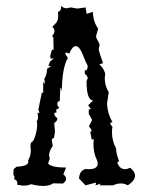

<svg xmlns="http://www.w3.org/2000/svg" viewBox="-20 -612 484 638"><path d="M183.6 -592.3Q190.9 -584.5 201.7 -584.5L215.3 -587.4L236.8 -583.5L264.2 -587.4L268.1 -565.9L288.6 -572.8Q289.6 -539.1 306.2 -517.1L299.3 -492.2Q299.3 -485.4 305.2 -476.3Q311 -467.3 311 -462.4L308.1 -449.2Q308.1 -441.9 322.3 -402.3L310.1 -397.9Q323.7 -387.2 329.6 -367.7L328.1 -351.6Q328.1 -328.1 341.3 -305.2L335.9 -270Q335.9 -237.3 354 -206.1Q346.7 -205.6 346.7 -201.7Q346.7 -198.2 354 -189.9Q352.1 -186.5 352.1 -170.9Q352.1 -144.5 365.7 -119.1Q365.7 -103 375.5 -76.7L369.6 -71.3Q378.4 -49.8 395 -49.8Q403.3 -49.8 412.6 -54.7Q428.7 -41.5 428.7 -28.3Q428.7 -12.2 404.8 3.9Q394 -2.4 381.8 -2.4Q368.2 -2.4 356 3.9H310.5L315.4 -2L297.4 3.9L299.3 -5.4L264.2 3.9L242.7 -18.6Q243.7 -44.4 263.7 -50.3L274.9 -49.8Q304.7 -49.8 304.7 -68.4Q304.7 -75.7 301.3 -82Q290.5 -104 290.5 -134.8L291.5 -149.4L284.7 -148.4L279.8 -173.8Q284.2 -174.8 284.2 -177.2Q284.2 -182.1 275.4 -192.4L286.1 -213.4L274.9 -233.9V-248L281.7 -250L272.9 -262.2L289.6 -278.3Q267.6 -278.3 267.6 -342.3L271.5 -352.1Q271.5 -358.9 261.7 -367.2V-379.4L265.6 -377.9Q270.5 -377.9 271.5 -393.6Q265.1 -404.8 260.7 -416.5Q256.3 -428.2 252 -437.5Q247.6 -446.8 242.9 -452.6Q238.3 -458.5 231 -458.5Q220.2 -458.5 210.4 -434.1L199.7 -437.5Q197.3 -437.5 197.3 -435.1Q197.3 -430.7 205.6 -419.4Q186 -386.7 185.5 -306.6Q183.6 -321.3 181.6 -321.3Q179.7 -321.3 178.7 -276.4Q170.4 -275.4 170.4 -266.6Q170.4 -261.2 173.3 -258.3Q176.3 -255.4 176.3 -254.4Q176.3 -251.5 166.5 -247.6L168 -237.8L161.1 -237.3L160.6 -232.9Q160.6 -227.5 165.5 -223.9Q170.4 -220.2 170.4 -217.3Q170.4 -210 160.2 -203.1L162.6 -175.3L159.7 -153.8Q152.3 -153.8 152.3 -144L155.3 -127.4Q143.1 -109.4 143.1 -95.7L145.5 -85L139.6 -68.8Q150.4 -55.2 199.7 -55.2L190.4 -32.7Q199.7 -25.4 199.7 -17.6Q199.7 -9.8 189 -2L156.7 -2.9Q145 5.9 123.5 5.9Q106.4 5.9 83 0Q73.7 4.9 56.6 4.9L37.1 2L37.6 -3.4Q37.6 -13.2 27.3 -16.1L28.3 -24.9Q24.4 -27.3 24.4 -37.1L25.4 -49.8L35.2 -58.1Q74.2 -59.6 74.2 -74.7L73.2 -79.1Q82.5 -94.2 82.5 -112.8L81.1 -127.4L83 -138.7Q90.3 -138.7 97.2 -160.6Q103.5 -180.7 103.5 -199.7Q103.5 -207.5 101.6 -209.5Q106.4 -212.9 106.4 -223.1L105 -236.3L111.3 -237.8L107.4 -247.6L119.1 -304.7L123.5 -303.2V-340.8L127 -333L128.9 -339.4L127 -351.1Q134.3 -356 136.7 -383.8L149.9 -392.1L140.6 -393.6L146.5 -407.7L159.7 -418.9L148.4 -416.5L147 -426.3L152.3 -446.3L158.2 -447.3L157.2 -488.8L152.8 -491.7Q161.1 -501.5 161.1 -508.8Q161.1 -516.6 153.8 -522.9L167.5 -537.1Q173.3 -545.4 173.3 -558.1L172.9 -573.2Q183.1 -573.2 183.6 -592.3Z"/></svg>

Font: Truetypewriter PolyglOTT
Style: Regular
Weight: 400
Designer: Sergey Beatoff a.k.a. Sam_T
Version: Version 3.76